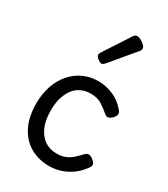

<svg xmlns="http://www.w3.org/2000/svg" viewBox="-208 -935 922 1051"><g transform="rotate(30 253.0 -410.0)"><path d="M278 19Q211 19 158.5 -11Q106 -41 76 -100Q46 -159 46 -245Q46 -305 63.5 -355.5Q81 -406 112.5 -442.5Q144 -479 187 -499Q230 -519 282 -519Q326 -519 372.5 -500.5Q419 -482 456 -438Q467 -424 464.5 -413Q462 -402 451 -390Q438 -377 426.5 -374Q415 -371 403 -381Q376 -404 349 -421.5Q322 -439 278 -439Q245 -439 218 -426Q191 -413 172.5 -388Q154 -363 144 -328.5Q134 -294 134 -250Q134 -192 151.5 -149.5Q169 -107 201.5 -84Q234 -61 278 -61Q310 -61 332.5 -70Q355 -79 374 -95.5Q393 -112 414 -135Q425 -146 437 -145Q449 -144 463 -133Q477 -122 481 -111.5Q485 -101 476 -88Q449 -49 415.5 -25.5Q382 -2 346.5 8.5Q311 19 278 19ZM247 -610Q236 -610 221 -622Q206 -634 206 -644Q206 -647 207 -650Q208 -653 212 -660L319 -824Q324 -832 329.5 -835.5Q335 -839 343 -839Q353 -839 366.5 -831.5Q380 -824 390.5 -813.5Q401 -803 401 -794Q401 -787 398.5 -782.5Q396 -778 389 -770L266 -623Q254 -610 247 -610Z"/></g></svg>

Font: Playwrite BE WAL
Style: Regular
Weight: 400
Designer: Veronika Burian, José Scaglione
Foundry: TypeTogether
Version: Version 1.002